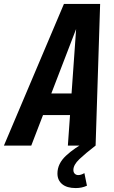

<svg xmlns="http://www.w3.org/2000/svg" viewBox="-67 -740 577 976"><path d="M-47 0 258 -720H369L92 0ZM278 0 329 -720H442L419 0ZM111 -265H381L356 -155H86ZM318 216Q273 216 249 196Q225 176 225 142Q225 92 268.5 51.5Q312 11 377 -23L419 0Q367 40 336.5 69Q306 98 306 124Q306 136 313 143Q320 150 331 150Q345 150 362 140L375 204Q362 210 348 213Q334 216 318 216Z"/></svg>

Font: Instrument Sans Condensed
Style: Bold Italic
Weight: 700
Width: 3
Italic angle: -13°
Designer: Rodrigo Fuenzalida
Foundry: fragTYPE
Version: Version 1.000;gftools[0.9.28]